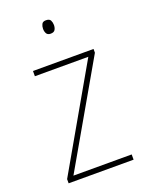

<svg xmlns="http://www.w3.org/2000/svg" viewBox="-138 -791 658 861"><g transform="rotate(-20 191.5 -361.0)"><path d="M347 0H37V-20L314 -503H59V-528H348V-510L69 -25H347ZM191 -722Q208 -722 213 -712Q218 -702 218 -690Q218 -677 212.5 -667.5Q207 -658 191 -658Q177 -658 171.5 -667.5Q166 -677 166 -690Q166 -702 171 -712Q176 -722 191 -722Z"/></g></svg>

Font: Noto Sans Khmer UI SemiCondensed Thin
Style: Regular
Weight: 100
Width: 4
Designer: Danh Hong and the Monotype Design Team
Foundry: Monotype Imaging Inc.
Version: Version 2.002; ttfautohint (v1.8.4.7-5d5b)